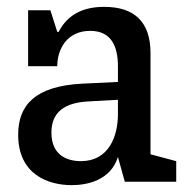

<svg xmlns="http://www.w3.org/2000/svg" viewBox="-20 -530 540 560"><path d="M189 10C233 10 302 -3 324 -72L344 0H494V-60L419 -80V-375C419 -469 369 -510 284 -510C224 -510 178 -489 151 -437H147L127 -500H62V-337H147C147 -386 175 -440 243 -440C306 -440 324 -393 324 -336V-291L220 -286C82 -279 33 -223 33 -137C33 -20 122 10 189 10ZM216 -60C176 -60 130 -77 130 -143C130 -188 151 -229 235 -234L324 -239V-197C324 -132 297 -60 216 -60Z"/></svg>

Font: Hermeneus One
Style: Regular
Weight: 400
Designer: Rodrigo Fuenzalida, Pablo Impallari
Foundry: Pablo Impallari, Rodrigo Fuenzalida
Version: Version 1.002